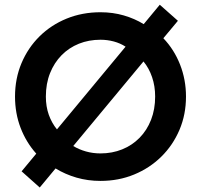

<svg xmlns="http://www.w3.org/2000/svg" viewBox="-20 -768 870 831"><path d="M152 43.5 73.5 -26.5 137 -103Q93.5 -151.5 69.2 -214.5Q45 -277.5 45 -350Q45 -428 73 -494.5Q101 -561 151 -610.5Q201 -660 268.5 -687.5Q336 -715 415 -715Q468.5 -715 515.8 -701.2Q563 -687.5 602 -663.5L671.5 -747.5L750 -678L687 -602.5Q733.5 -554 759.2 -488.8Q785 -423.5 785 -350Q785 -272.5 756.8 -206Q728.5 -139.5 678.2 -90Q628 -40.5 560.8 -12.8Q493.5 15 415 15Q360.5 15 311.2 0.8Q262 -13.5 220.5 -39ZM226.5 -208 523.5 -566Q500.5 -581 472.5 -588.5Q444.5 -596 415 -596Q364.5 -596 321.5 -578.8Q278.5 -561.5 246.5 -529Q214.5 -496.5 196.5 -451.2Q178.5 -406 178.5 -350Q178.5 -307 191.2 -271.2Q204 -235.5 226.5 -208ZM415 -104Q465.5 -104 508.8 -121.5Q552 -139 584 -171.5Q616 -204 633.8 -249.5Q651.5 -295 651.5 -350Q651.5 -395.5 638.2 -434.2Q625 -473 601 -502L297 -136Q322 -121 352 -112.5Q382 -104 415 -104Z"/></svg>

Font: Geologica Medium
Style: Regular
Weight: 500
Designer: Sindre Bremnes, Frode Helland
Foundry: Monokrom Skriftforlag AS
Version: Version 1.010;gftools[0.9.28]